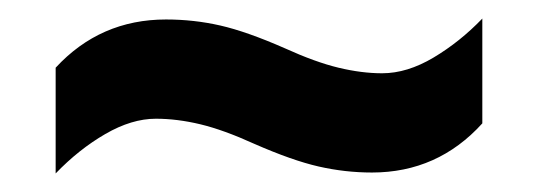

<svg xmlns="http://www.w3.org/2000/svg" viewBox="-20 -456 581 207"><path d="M254 -301Q221 -316 196 -322Q171 -328 148 -328Q122 -328 93.5 -311.5Q65 -295 40 -269V-383Q88 -435 159 -435Q189 -435 217.5 -428.5Q246 -422 287 -404Q320 -389 345 -383Q370 -377 392 -377Q419 -377 447.5 -394Q476 -411 500 -436V-323Q452 -270 381 -270Q352 -270 323.5 -276.5Q295 -283 254 -301Z"/></svg>

Font: Noto Sans Khmer UI SemiCondensed
Style: Bold
Weight: 700
Width: 4
Designer: Danh Hong and the Monotype Design Team
Foundry: Monotype Imaging Inc.
Version: Version 2.002; ttfautohint (v1.8.4.7-5d5b)